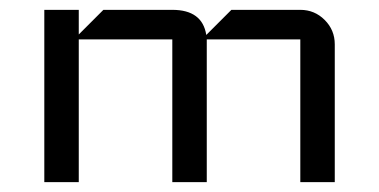

<svg xmlns="http://www.w3.org/2000/svg" viewBox="-20 -370 770 390"><path d="M660 0H590V-290H400V0H330V-290H140V0H70V-350H140V-300L190 -350H330Q391 -350 399 -299L450 -350H590Q619 -350 639.5 -329.5Q660 -309 660 -280Z"/></svg>

Font: Iceland
Style: Regular
Weight: 400
Designer: Cyreal (www.cyreal.org)
Foundry: Cyreal (www.cyreal.org)
Version: Version 1.001